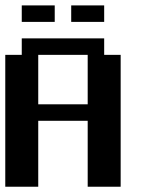

<svg xmlns="http://www.w3.org/2000/svg" viewBox="-20 -708 540 728"><path d="M62.5 -687.5H187.5V-625H62.5ZM250 -687.5H375V-625H250ZM0 -500H62.5V-562.5H375V-500H437.5V0H312.5V-250H125V0H0ZM125 -500V-312.5H312.5V-500Z"/></svg>

Font: NeoDunggeunmo Code
Style: Regular
Weight: 400
Monospace: yes
Version: Version 1.600